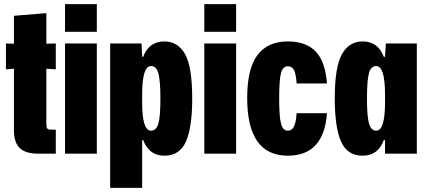

<svg xmlns="http://www.w3.org/2000/svg" viewBox="-20 -749 2085 936"><path d="M164 0Q104 0 76 -27.5Q48 -55 48 -113V-414L9 -411V-537L48 -536V-672L206 -685V-536L252 -537V-411L206 -414V-145Q206 -128 210.5 -122.5Q215 -117 228 -117H252V0Z M297 -594V-729H452V-594ZM297 0V-537H452V0Z M517 167V-537H670L673 -472H678Q706 -547 781 -547Q847 -547 882 -485.5Q917 -424 917 -269Q917 -128 886.5 -59Q856 10 781 10Q707 10 678 -66H673V167ZM716 -112Q742 -112 752 -146.5Q762 -181 762 -269Q762 -353 752.5 -390Q743 -427 716 -427Q673 -427 673 -288V-249Q673 -112 716 -112Z M976 -594V-729H1131V-594ZM976 0V-537H1131V0Z M1383 10Q1185 10 1185 -271Q1185 -414 1235 -480.5Q1285 -547 1383 -547Q1472 -547 1519 -498Q1566 -449 1574 -342H1426Q1423 -388 1413.5 -407Q1404 -426 1383 -426Q1359 -426 1350 -393Q1341 -360 1341 -269Q1341 -180 1350 -146Q1359 -112 1383 -112Q1403 -112 1413 -132Q1423 -152 1426 -197H1574Q1559 10 1383 10Z M1612 -269Q1612 -423 1647 -485Q1682 -547 1748 -547Q1823 -547 1851 -472H1857L1861 -537H2012V0H1857V-66H1851Q1823 10 1748 10Q1673 10 1642.5 -59Q1612 -128 1612 -269ZM1814 -112Q1857 -112 1857 -249V-288Q1857 -427 1814 -427Q1787 -427 1778 -390Q1769 -353 1769 -269Q1769 -181 1779 -146.5Q1789 -112 1814 -112Z"/></svg>

Font: Mona Sans Condensed ExtraBold
Style: Regular
Weight: 800
Width: 3
Designer: Deni Anggara
Foundry: GitHub
Version: Version 1.001;gftools[0.9.33]